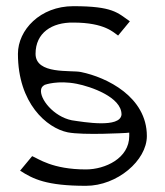

<svg xmlns="http://www.w3.org/2000/svg" viewBox="-20 -610 533 621"><path d="M38 -436C38 -276 131 -196 199 -182C250 -172 387 -180 387 -180L398 -181V-170C398 -98 320 -62 258 -62C149 -62 104 -97 84 -105L45 -58C87 -31 130 -9 258 -9C359 -9 455 -91 455 -170C455 -297 325 -360 242 -377C210 -384 95 -368 95 -436C95 -504 148 -538 217 -537C320 -537 348 -504 362 -495L400 -541C360 -569 345 -590 217 -590C110 -590 38 -513 38 -436ZM113 -321C114 -327 118 -332 124 -335L125 -336H126C126 -336 167 -351 228 -339C274 -330 373 -296 373 -240V-239C368 -195 252 -215 212 -221C153 -233 107 -291 113 -321Z"/></svg>

Font: Charger Sport
Style: ExLit
Weight: 200
Designer: Jasper
Foundry: Cannot Into Space Fonts
Version: Version 1.1